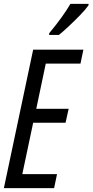

<svg xmlns="http://www.w3.org/2000/svg" viewBox="-20 -970 477 990"><path d="M0 0 151 -714H410L395 -642H216L167 -409H334L318 -337H151L95 -72H274L259 0ZM233 -790H284Q304 -806 334.5 -834.5Q365 -863 393.5 -892.5Q422 -922 436 -942L437 -950H343Q324 -917 296 -878.5Q268 -840 234 -799Z"/></svg>

Font: Noto Sans UI Condensed
Style: Italic
Weight: 400
Width: 3
Italic angle: -12°
Designer: Monotype Design Team
Foundry: Monotype Imaging Inc.
Version: Version 1.901